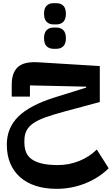

<svg xmlns="http://www.w3.org/2000/svg" viewBox="-20 -888 706 1212"><path d="M337 304Q263 304 205 285Q147 266 106.5 230Q66 194 44.5 142.5Q23 91 23 25Q23 -81 96 -152.5Q169 -224 325 -273L524 -335V-341L169 -349V-278H54V-353Q54 -429 92.5 -464.5Q131 -500 219 -495L610 -471V-244L387 -184Q317 -165 269 -148Q221 -131 191 -110.5Q161 -90 147.5 -63.5Q134 -37 134 -1V11Q134 46 144.5 72.5Q155 99 180 117Q205 135 245.5 144.5Q286 154 346 154Q415 154 479 128.5Q543 103 591 56L666 174Q605 235 518.5 269.5Q432 304 337 304ZM317 -580Q291 -580 274.5 -596Q258 -612 258 -647Q258 -682 274.5 -698Q291 -714 317 -714H337Q363 -714 379.5 -698Q396 -682 396 -647Q396 -612 379.5 -596Q363 -580 337 -580ZM317 -734Q291 -734 274.5 -750Q258 -766 258 -801Q258 -836 274.5 -852Q291 -868 317 -868H337Q363 -868 379.5 -852Q396 -836 396 -801Q396 -766 379.5 -750Q363 -734 337 -734Z"/></svg>

Font: IBM Plex Arabic
Style: Bold
Weight: 700
Designer: Mike Abbink, Paul van der Laan, Pieter van Rosmalen, Wael Morcos, Khajak Apelian
Foundry: Bold Monday
Version: Version 1.0